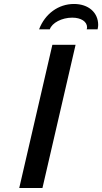

<svg xmlns="http://www.w3.org/2000/svg" viewBox="-20 -948 515 968"><path d="M472 -800C474 -809 475 -817 475 -822C475 -885 426 -928 353 -928C275 -928 207 -879 177 -800H231C242 -833 292 -859 344 -859C389 -859 419 -839 419 -810C419 -807 418 -803 417 -800ZM194 0 361 -722H244L77 0Z"/></svg>

Font: Perun Medium Italic
Style: Regular
Weight: 500
Italic angle: -12°
Foundry: Copyright (c) Stefan Peev, Context Ltd, 2016
Version: Version 1.026